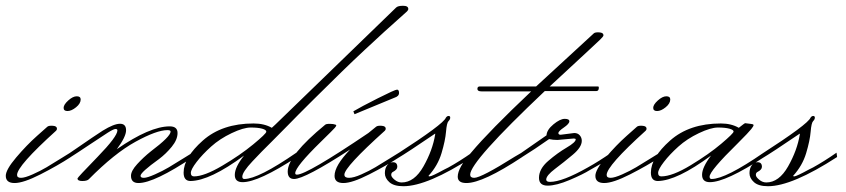

<svg xmlns="http://www.w3.org/2000/svg" viewBox="-87 -608 2925 664"><path d="M192 -264Q192 -250 176 -237Q160 -224 146.5 -224Q133 -224 133 -235Q133 -246 149 -260.5Q165 -275 178.5 -275Q192 -275 192 -264ZM107 -156Q-28 -34 -28 -3Q-28 7 -14.5 7Q-1 7 26 -5Q53 -17 74 -29.5Q95 -42 124.5 -60.5Q154 -79 156 -80L158 -65Q112 -35 53 -5Q-6 25 -36.5 25Q-67 25 -67 0Q-67 -21 -31 -63.5Q5 -106 41 -138L77 -170Q82 -174 96 -173Q110 -172 110 -163Q110 -159 107 -156Z M317 -92Q431 -171 500 -171Q527 -171 527 -148Q527 -125 507 -100.5Q487 -76 463 -58Q399 -12 399 0Q399 7 410.5 7Q422 7 449 -5Q476 -17 497 -29.5Q518 -42 547.5 -60.5Q577 -79 579 -80L581 -65Q446 25 392 25Q366 25 366 0Q366 -17 387.5 -40.5Q409 -64 434 -84Q503 -136 503 -153Q503 -158 492 -158Q455 -158 382 -118Q309 -78 220 12Q214 18 197.5 18Q181 18 181 9Q181 6 250 -65Q319 -136 319 -157Q319 -162 312.5 -162Q306 -162 285.5 -149Q265 -136 222.5 -107.5Q180 -79 150 -60L147 -74Q162 -84 188 -102Q214 -120 231 -131.5Q248 -143 268 -156Q307 -180 328 -180Q349 -180 349 -157.5Q349 -135 317 -92Z M584 2Q619 2 681 -34.5Q743 -71 788.5 -108.5Q834 -146 834 -152.5Q834 -159 819.5 -163Q805 -167 780 -167Q755 -167 714 -147.5Q673 -128 643 -101Q613 -74 593 -48Q573 -22 573 -10Q573 2 584 2ZM758 11Q806 11 938 -80L940 -65Q807 22 752 22Q725 22 725 -3Q725 -30 757 -70Q639 17 572 18Q548 18 548 -11Q548 -63 614.5 -122Q681 -181 790 -181Q827 -181 853 -166Q858 -170 865 -177L1283 -582Q1289 -588 1307 -588Q1325 -588 1325 -577Q1325 -573 1320.5 -568.5Q1316 -564 1291 -542Q1266 -520 1242.5 -498.5Q1219 -477 1177 -438Q1135 -399 1094 -359Q1053 -319 997 -263.5Q941 -208 908.5 -174.5Q876 -141 854.5 -120Q833 -99 818 -83.5Q803 -68 786 -50Q769 -32 760 -18.5Q751 -5 751 3Q751 11 758 11Z M1277 -270 1139 -213 1135 -223Q1160 -238 1219.5 -268Q1279 -298 1286 -298Q1293 -298 1293 -286.5Q1293 -275 1277 -270ZM1038 -177Q1043 -181 1065 -179Q1076 -177 1076 -174.5Q1076 -172 1071 -166Q1066 -160 1023 -118Q934 -31 934 -9Q934 -4 940 -4Q974 -4 1187 -148L1214 -170Q1219 -174 1233 -173Q1247 -172 1247 -163Q1247 -159 1244 -156Q1104 -30 1104 -4Q1104 7 1120 7Q1136 7 1163 -5Q1190 -17 1211 -29.5Q1232 -42 1261.5 -60.5Q1291 -79 1293 -80L1295 -65Q1249 -35 1190 -5Q1131 25 1100.5 25Q1070 25 1070 0Q1070 -35 1124 -91Q967 11 930 11Q908 11 908 -15Q908 -70 1038 -177Z M1455 -201Q1459 -207 1464.5 -207Q1470 -207 1470 -201Q1470 -195 1464 -189Q1458 -183 1455.5 -152.5Q1453 -122 1440 -78.5Q1427 -35 1395 0Q1395 2 1399 2Q1406 2 1450 -22L1464 -29Q1502 -50 1545 -80L1547 -65Q1391 36 1308 36Q1275 36 1259.5 22Q1244 8 1244 -9Q1244 -26 1252 -36.5Q1260 -47 1272 -47Q1287 -47 1287 -31Q1287 -21 1271 -13Q1266 -10 1266 -3Q1266 4 1277.5 13.5Q1289 23 1302 23Q1346 23 1377.5 -32.5Q1409 -88 1418 -143V-146Q1321 -80 1287 -60L1284 -74Q1447 -179 1455 -201Z M2000 -486Q2000 -482 1989 -471.5Q1978 -461 1949.5 -434.5Q1921 -408 1881 -371Q1841 -334 1814 -309H1981Q1984 -309 1984 -305Q1984 -293 1975 -293H1797Q1539 -49 1539 -4Q1539 7 1553 7Q1577 7 1693 -66Q1713 -78 1717 -80L1719 -65Q1583 25 1526 25Q1496 25 1496 3Q1496 -28 1543 -81Q1605 -155 1750 -292H1578Q1564 -292 1564 -300.5Q1564 -309 1572 -309H1767L1967 -493Q1972 -497 1986 -496Q2000 -495 2000 -486Z M1852 -142 1899 -148Q1911 -148 1918 -140Q1925 -132 1925 -121Q1925 -99 1894 -73Q1863 -47 1832.5 -24Q1802 -1 1802 13Q1802 21 1815 21Q1858 21 1946 -29Q1984 -50 2027 -80L2029 -65Q1995 -43 1953 -20Q1929 -5 1883 14.5Q1837 34 1807 34Q1777 34 1777 7Q1777 -24 1809 -51.5Q1841 -79 1872.5 -97.5Q1904 -116 1904 -126Q1904 -129 1897 -129L1841 -124Q1825 -124 1812 -127Q1764 -93 1711 -60L1708 -74L1803 -140Q1804 -159 1827 -178Q1850 -197 1866 -197Q1882 -197 1882 -188.5Q1882 -180 1863 -167Q1844 -154 1844 -148Q1844 -142 1852 -142Z M2231 -264Q2231 -250 2215 -237Q2199 -224 2185.5 -224Q2172 -224 2172 -235Q2172 -246 2188 -260.5Q2204 -275 2217.5 -275Q2231 -275 2231 -264ZM2146 -156Q2011 -34 2011 -3Q2011 7 2024.5 7Q2038 7 2065 -5Q2092 -17 2113 -29.5Q2134 -42 2163.5 -60.5Q2193 -79 2195 -80L2197 -65Q2151 -35 2092 -5Q2033 25 2002.5 25Q1972 25 1972 0Q1972 -21 2008 -63.5Q2044 -106 2080 -138L2116 -170Q2121 -174 2135 -173Q2149 -172 2149 -163Q2149 -159 2146 -156Z M2200 2Q2238 2 2301.5 -36.5Q2365 -75 2407.5 -111Q2450 -147 2450 -153Q2450 -159 2435.5 -163Q2421 -167 2396 -167Q2371 -167 2330 -147.5Q2289 -128 2259 -101Q2229 -74 2209 -48Q2189 -22 2189 -10Q2189 2 2200 2ZM2468 -166Q2488 -182 2490 -182Q2517 -179 2518 -177.5Q2519 -176 2519 -174Q2519 -172 2511 -161.5Q2503 -151 2464 -112Q2367 -17 2367 3Q2367 11 2374 11Q2422 11 2554 -80L2556 -65Q2423 22 2368 22Q2341 22 2341 -3.5Q2341 -29 2372 -70Q2254 17 2188 18Q2164 18 2164 -11Q2164 -63 2230.5 -122Q2297 -181 2406 -181Q2442 -181 2468 -166Z M2716 -201Q2720 -207 2725.5 -207Q2731 -207 2731 -201Q2731 -195 2725 -189Q2719 -183 2716.5 -152.5Q2714 -122 2701 -78.5Q2688 -35 2656 0Q2656 2 2660 2Q2667 2 2711 -22L2725 -29Q2763 -50 2806 -80L2808 -65Q2652 36 2569 36Q2536 36 2520.5 22Q2505 8 2505 -9Q2505 -26 2513 -36.5Q2521 -47 2533 -47Q2548 -47 2548 -31Q2548 -21 2532 -13Q2527 -10 2527 -3Q2527 4 2538.5 13.5Q2550 23 2563 23Q2607 23 2638.5 -32.5Q2670 -88 2679 -143V-146Q2582 -80 2548 -60L2545 -74Q2708 -179 2716 -201Z"/></svg>

Font: Monsieur La Doulaise
Style: Regular
Weight: 400
Designer: Alejandro Paul
Foundry: Alejandro Paul
Version: Version 1.000